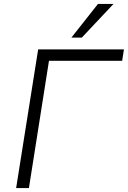

<svg xmlns="http://www.w3.org/2000/svg" viewBox="-20 -956 650 976"><path d="M62 0 174 -705H610L601 -647H229L127 0ZM343 -765 478 -936H557L396 -765Z"/></svg>

Font: Nunito Sans 10pt Light
Style: Italic
Weight: 300
Italic angle: -9°
Designer: Vernon Adams
Foundry: Vernon Adams
Version: Version 3.101;gftools[0.9.27]